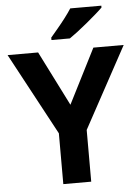

<svg xmlns="http://www.w3.org/2000/svg" viewBox="-61 -981 746 1028"><g transform="rotate(-5 312.0 -467.0)"><path d="M312 -420 461 -714H624L387 -278V0H237V-273L0 -714H164ZM523 -924Q509 -910 486 -890Q463 -870 436.5 -848Q410 -826 384.5 -806.5Q359 -787 340 -774H241V-787Q257 -806 278.5 -831.5Q300 -857 321 -884.5Q342 -912 356 -934H523Z"/></g></svg>

Font: Noto Sans Myanmar
Style: Bold
Weight: 700
Designer: Monotype Design Team
Foundry: Monotype Imaging Inc.
Version: Version 2.107; ttfautohint (v1.8.4.7-5d5b)